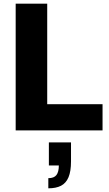

<svg xmlns="http://www.w3.org/2000/svg" viewBox="-20 -707 593 1041"><path d="M65 0V-687H236V-142H536V0ZM242 314V259Q273 259 286 242Q299 225 299 190H245V65H365V168Q365 222 351.5 254Q338 286 311 300Q284 314 242 314Z"/></svg>

Font: Archivo SemiCondensed ExtraBold
Style: Regular
Weight: 800
Width: 4
Designer: Hector Gatti
Foundry: Omnibus-Type
Version: Version 2.001